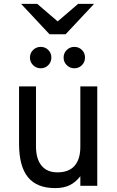

<svg xmlns="http://www.w3.org/2000/svg" viewBox="-20 -955 603 987"><path d="M264 12Q169.5 12 123.8 -44Q78 -100 78 -216V-511H165V-203Q165 -138 193.5 -103.5Q222 -69 275 -69Q333.5 -69 363.2 -102.5Q393 -136 393 -201V-511H480V0H393V-49Q368.5 -17.5 337.8 -2.8Q307 12 264 12ZM362 -604Q339.5 -604 323.2 -620Q307 -636 307 -659Q307 -682.5 323.2 -698.2Q339.5 -714 362 -714Q385.5 -714 401.2 -698.2Q417 -682.5 417 -659Q417 -636 401.2 -620Q385.5 -604 362 -604ZM189 -604Q166.5 -604 150.2 -620Q134 -636 134 -659Q134 -682.5 150.2 -698.2Q166.5 -714 189 -714Q212.5 -714 228.2 -698.2Q244 -682.5 244 -659Q244 -636 228.2 -620Q212.5 -604 189 -604ZM234.5 -779 88.5 -935H171.5L276.5 -845L381.5 -935H463.5L317.5 -779Z"/></svg>

Font: Overpass
Style: Regular
Weight: 400
Designer: Delve Withrington, Dave Bailey, Thomas Jockin
Foundry: Delve Fonts LLC
Version: Version 4.000